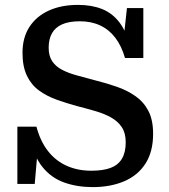

<svg xmlns="http://www.w3.org/2000/svg" viewBox="-20 -748 692 785"><path d="M353 -50Q401 -50 432 -61.5Q463 -73 478.5 -99Q494 -125 494 -166Q494 -204 478 -228Q462 -252 434.5 -267.5Q407 -283 371 -293.5Q335 -304 296 -314Q252 -326 211.5 -340.5Q171 -355 139.5 -378Q108 -401 90 -438.5Q72 -476 72 -532Q72 -594 100 -637.5Q128 -681 179 -704.5Q230 -728 299 -728Q355 -728 397.5 -711Q440 -694 469 -655.5Q498 -617 513 -552L484 -577L499 -715H566V-511H491Q477 -560 451.5 -593.5Q426 -627 389.5 -644Q353 -661 307 -661Q262 -661 234 -648.5Q206 -636 192.5 -612Q179 -588 179 -553Q179 -519 193.5 -497.5Q208 -476 234 -462.5Q260 -449 295 -439.5Q330 -430 371 -419Q415 -408 457 -393.5Q499 -379 533 -355.5Q567 -332 586.5 -295Q606 -258 606 -201Q606 -128 575 -79.5Q544 -31 488 -7Q432 17 359 17Q295 17 242 -2Q189 -21 153 -66Q117 -111 102 -188L136 -158L122 4H51V-230H129Q145 -170 176.5 -130Q208 -90 253 -70Q298 -50 353 -50Z"/></svg>

Font: Roboto Serif Medium
Style: Regular
Weight: 500
Designer: Greg Gazdowicz
Foundry: Commercial Type
Version: Version 1.008